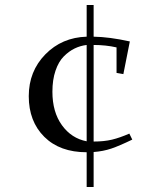

<svg xmlns="http://www.w3.org/2000/svg" viewBox="-20 -603 645 769"><path d="M95.2 -217.8Q95.2 -317.4 161.6 -385.3Q228 -453.1 327.1 -456.1V-583H355V-456.1Q418 -455.1 500 -437L474.1 -306.2L446.8 -311V-413.1Q403.8 -422.9 355 -422.9V-36.1Q397 -36.1 428.5 -43.7Q460 -51.3 498 -67.9L509.8 -43.9Q457.5 -18.6 425.5 -7.8Q393.6 2.9 355 5.9V146H327.1V6.8Q219.7 6.8 157.5 -54.9Q95.2 -116.7 95.2 -217.8ZM189.9 -235.8Q189.9 -154.3 228 -101.6Q266.1 -48.8 327.1 -37.1V-422.9Q301.8 -419.9 279.1 -408.9Q256.3 -397.9 235.6 -377.2Q214.8 -356.4 202.4 -320.1Q189.9 -283.7 189.9 -235.8Z"/></svg>

Font: Dehuti
Style: Bold
Weight: 700
Version: Version 1.2